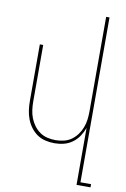

<svg xmlns="http://www.w3.org/2000/svg" viewBox="-102 -794 704 1069"><g transform="rotate(10 250.0 -260.0)"><path d="M409 215V-107Q400 -82 385 -59.5Q370 -37 348 -21Q326 -5 300 1.5Q274 8 247 8Q221 8 195.5 2Q170 -4 149 -18.5Q128 -33 112.5 -54Q97 -75 88 -99Q79 -123 75.5 -148.5Q72 -174 72 -200V-520H91V-200Q91 -177 94 -153.5Q97 -130 105.5 -108Q114 -86 128 -67Q142 -48 161 -34.5Q180 -21 203.5 -15.5Q227 -10 250 -10Q273 -10 296.5 -15.5Q320 -21 339 -34.5Q358 -48 372 -67Q386 -86 394.5 -108Q403 -130 406 -153.5Q409 -177 409 -200V-735H428V197H488V215Z"/></g></svg>

Font: Iosevka Term Curly Thin
Style: Regular
Weight: 100
Designer: Belleve Invis
Foundry: Belleve Invis
Version: Version 32.3.0